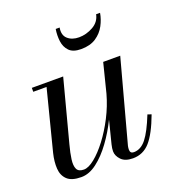

<svg xmlns="http://www.w3.org/2000/svg" viewBox="-126 -782 823 895"><g transform="rotate(-20 285.0 -335.0)"><path d="M269 -680Q262.5 -643.5 283.5 -624.8Q304.5 -606 339.5 -606Q375 -606 408.8 -624.8Q442.5 -643.5 450 -680H469.5Q464.5 -649.5 448.8 -619.8Q433 -590 403.8 -570.5Q374.5 -551 329.5 -551Q289.5 -551 270.8 -570.5Q252 -590 248.2 -619.8Q244.5 -649.5 249.5 -680ZM206.5 -460 125.5 -152.5Q115 -113.5 111 -83.2Q107 -53 115 -36Q123 -19 149.5 -19Q172.5 -19 203.5 -44Q234.5 -69 266.5 -111Q298.5 -153 325.8 -206Q353 -259 368.5 -315L405 -460H489.5L379.5 -52.5Q378.5 -48 378 -43.2Q377.5 -38.5 377.5 -34.5Q377.5 -15.5 396 -15.5Q430.5 -15.5 457.5 -49.2Q484.5 -83 515 -159.5L533.5 -153Q501.5 -67 467.5 -28.5Q433.5 10 382.5 10Q343.5 10 324.5 -10Q305.5 -30 305.5 -52.5Q305.5 -66.5 310 -85L338.5 -198Q312.5 -144.5 277.8 -96.8Q243 -49 204.2 -19.5Q165.5 10 126.5 10Q78.5 10 56.8 -10.8Q35 -31.5 32.8 -65.8Q30.5 -100 40.5 -141L117 -440.5H51V-460Z"/></g></svg>

Font: Bodoni* 11pt
Style: Italic
Weight: 400
Italic angle: -13°
Version: Version 2.3